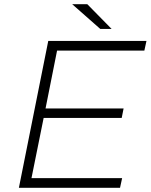

<svg xmlns="http://www.w3.org/2000/svg" viewBox="-20 -895 718 915"><path d="M130 -46H562L552 0H70L210 -700H678L668 -654H252L197 -378H569L560 -333H188ZM458 -757 324 -875H396L512 -757Z"/></svg>

Font: Montserrat Thin Light
Style: Italic
Weight: 300
Italic angle: -11.3°
Version: Version 9.000